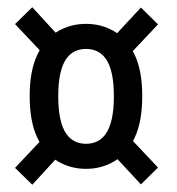

<svg xmlns="http://www.w3.org/2000/svg" viewBox="-20 -636 490 531"><path d="M218 -169Q175.1 -169 139.7 -189.9Q104.3 -210.9 83.2 -255.2Q62.1 -299.6 62.1 -370Q62.1 -440.4 83.2 -484.5Q104.3 -528.6 139.7 -549.3Q175.1 -570 218 -570Q260.7 -570 296 -549.3Q331.3 -528.6 352.4 -484.5Q373.4 -440.4 373.4 -370Q373.4 -299.6 352.4 -255.2Q331.3 -210.9 296 -189.9Q260.7 -169 218 -169ZM69.3 -125.1 21.6 -171.7 102.3 -257.3 149.6 -212.7ZM218 -238.3Q234.6 -238.3 248.6 -244.9Q262.6 -251.5 273 -266.5Q283.4 -281.5 289.1 -306.9Q294.9 -332.4 294.9 -370Q294.9 -407.6 289.1 -432.8Q283.4 -458 273 -472.9Q262.6 -487.8 248.6 -494.2Q234.6 -500.7 218 -500.7Q201.4 -500.7 187.4 -494.2Q173.4 -487.8 163 -472.9Q152.6 -458 146.9 -432.8Q141.1 -407.6 141.1 -370Q141.1 -332.4 146.9 -306.9Q152.6 -281.5 163 -266.5Q173.4 -251.5 187.4 -244.9Q201.4 -238.3 218 -238.3ZM369.7 -126 288.4 -213.6 336.3 -258.1 417 -172.6ZM102.3 -483.9 21.6 -569.4 69.3 -616 149.6 -528.4ZM336.3 -483 288.4 -527.6 369.7 -615.1 417 -568.6Z"/></svg>

Font: League Mono Thin Condensed
Style: Regular
Weight: 100
Width: 1
Designer: Tyler Finck
Foundry: The League of Moveable Type / Tyler Finck
Version: Version 2.300;RELEASE